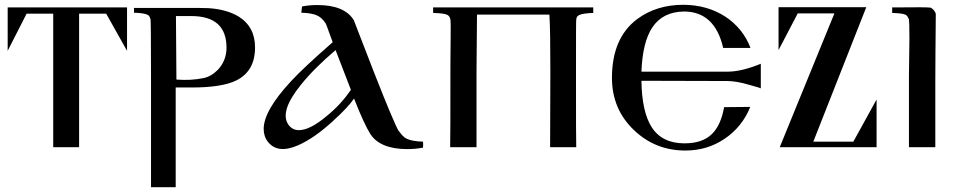

<svg xmlns="http://www.w3.org/2000/svg" viewBox="-20 -614 4062 801"><path d="M510 -583H12V-402L91 -557H202V0H310V-557H423L510 -402Z M1044 -416C1044 -474 1021 -517 974 -546C941 -565 900 -577 849 -580C840 -581 795 -581 713 -581H539V-561C568 -560 587 -557 596 -552C601 -550 605 -544 608 -534C609 -531 610 -453 610 -299C610 -313 610 -158 610 167H713V38V-141C713 -223 713 -259 713 -249H781C864 -249 926 -259 965 -278C1018 -304 1044 -350 1044 -416ZM925 -412C924 -377 912 -347 888 -322C869 -303 849 -292 828 -288C794 -281 757 -279 716 -282L714 -547H778C877 -547 926 -502 925 -412Z M1745 -23C1714 -24 1692 -28 1677 -35C1666 -40 1656 -51 1645 -66H1644C1633 -83 1598 -165 1540 -313L1456 -530C1430 -572 1379 -593 1304 -593C1281 -593 1260 -591 1240 -587L1237 -561C1268 -560 1291 -556 1306 -548C1318 -542 1329 -531 1339 -516C1340 -515 1345 -501 1354 -476C1363 -451 1368 -438 1368 -438C1287 -367 1229 -313 1194 -275C1118 -193 1080 -127 1080 -76C1080 -55 1086 -37 1098 -22C1125 12 1167 17 1224 -8C1267 -27 1316 -60 1369 -109C1412 -148 1441 -179 1457 -203C1486 -129 1509 -80 1525 -55C1552 -13 1604 8 1679 8C1702 8 1723 6 1744 2C1744 9 1746 -3 1745 -23ZM1444 -239C1417 -200 1384 -163 1343 -130C1297 -91 1258 -71 1227 -71C1208 -71 1194 -79 1183 -94C1158 -131 1175 -186 1236 -261C1272 -306 1320 -354 1380 -405Z M1787 -583V-560C1817 -559 1837 -557 1846 -552C1853 -549 1857 -542 1859 -533C1860 -529 1861 -503 1860 -454C1859 -369 1859 -317 1859 -299C1859 -132 1859 -32 1858 0H1968V-318L1970 -553H2272C2275 -507 2276 -428 2276 -316L2275 0H2384C2383 -25 2383 -124 2383 -298C2383 -452 2383 -530 2384 -533C2385 -542 2389 -548 2396 -551C2405 -556 2425 -559 2455 -560C2455 -575 2455 -583 2455 -583Z M3154 -348C3100 -326 3054 -315 3015 -315H2656C2659 -397 2674 -458 2701 -499C2730 -543 2774 -565 2833 -566C2919 -566 2974 -515 2997 -414H3111C3070 -523 2964 -594 2831 -594C2756 -594 2692 -574 2639 -535C2568 -482 2533 -400 2533 -289C2533 -202 2564 -129 2625 -71C2685 -14 2756 14 2839 14C2900 14 2954 -2 3003 -35C3052 -68 3088 -113 3110 -168L3001 -167C2982 -64 2934 -16 2835 -16C2774 -16 2728 -38 2699 -83C2672 -125 2657 -190 2656 -277L3014 -276C3038 -276 3069 -271 3106 -260C3139 -251 3155 -246 3154 -245Z M3637 -199 3540 -23H3373L3594 -584H3228V-405L3308 -558H3461L3233 0H3637Z M3884 -554C3884 -565 3871 -578 3863 -582C3855 -584 3801 -584 3702 -583C3702 -568 3702 -560 3702 -560C3731 -559 3750 -557 3759 -552C3764 -549 3768 -543 3772 -533C3773 -529 3774 -503 3774 -454C3773 -369 3772 -317 3772 -299V0H3882V-276C3882 -341 3883 -434 3884 -554Z"/></svg>

Font: GFS Nicefore
Style: Regular
Weight: 400
Designer: George Matthiopoulos
Foundry: George Matthiopoulos
Version: Version 1.0